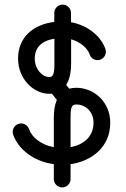

<svg xmlns="http://www.w3.org/2000/svg" viewBox="-20 -717 552 841"><path d="M217.8 -660.2V-621.1C124 -609.4 59.1 -552.7 59.1 -460.4C59.1 -372.6 125.5 -306.2 195.8 -306.2C199.7 -306.2 203.1 -306.2 207.5 -306.6L229 -279.3C220.2 -259.3 215.8 -233.9 215.8 -201.7V-72.3C160.2 -82.5 119.6 -115.2 106.9 -151.9C102.1 -166 88.4 -176.3 72.3 -176.3C52.2 -176.3 35.6 -159.7 35.6 -139.6C35.6 -135.3 36.1 -131.8 37.6 -127.4C60.5 -62 128.4 -9.8 215.8 2V67.4C215.8 87.4 232.4 104 252.4 104C272.5 104 289.1 87.4 289.1 67.4V2C377.9 -10.3 462.9 -69.8 462.9 -179.2C462.9 -272.5 390.1 -332 315.4 -332.5C303.7 -332.5 292.5 -331.1 283.2 -328.6L270 -345.2C283.2 -365.7 291.5 -396 291.5 -439V-544.9C333.5 -533.2 364.3 -504.4 372.6 -479C377.4 -463.9 391.1 -453.6 407.2 -453.6C427.2 -453.6 443.8 -470.2 443.8 -490.2C443.8 -494.1 442.9 -498.5 441.9 -501.5C424.3 -555.2 366.7 -606.4 291 -619.6V-660.2C291 -680.2 274.4 -696.8 254.4 -696.8C234.4 -696.8 217.8 -680.2 217.8 -660.2ZM132.3 -460.4C132.3 -508.3 162.1 -538.6 218.3 -547.4V-439C218.8 -391.6 211.4 -379.4 195.8 -379.4C166 -379.4 132.3 -413.1 132.3 -460.4ZM289.1 -72.3V-201.7C289.1 -252 295.4 -259.3 315.4 -259.3C353.5 -258.8 389.6 -229.5 389.6 -179.2C389.6 -117.2 344.2 -82.5 289.1 -72.3Z"/></svg>

Font: Velvelyne
Style: Regular
Weight: 400
Designer: Manon Van der Borght et Mariel Nils
Foundry: Velvetyne
Version: Version 1.070;Glyphs 3.3.1 (3343)